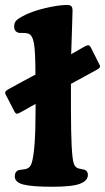

<svg xmlns="http://www.w3.org/2000/svg" viewBox="-33 -730 415 758"><path d="M107.4 -295.4V-319.8Q76.7 -302.2 48.3 -286.6Q38.6 -281.2 34.2 -281Q29.8 -280.8 25.4 -287.1L-11.2 -357.9Q-17.1 -368.7 0.5 -377.9Q15.1 -386.2 55.9 -408.2Q96.7 -430.2 106.9 -435.5Q106.9 -524.9 101.1 -558.6Q95.2 -592.3 77.6 -597.7Q67.9 -600.1 57.6 -599.9Q47.4 -599.6 43 -600.1Q22.9 -604 22.9 -625Q22.9 -639.2 30 -647.5Q37.1 -655.8 54.7 -665Q87.9 -684.1 142.8 -697.3Q197.8 -710.4 231 -710.4Q243.2 -710.4 248.3 -705.8Q253.4 -701.2 253.4 -688Q253.4 -669.4 251.2 -613.5Q249 -557.6 248 -516.1Q277.3 -533.2 300.3 -545.9Q310.5 -551.3 314.9 -551.5Q319.3 -551.8 324.2 -545.4L359.9 -474.6Q363.3 -467.8 360.8 -463.6Q358.4 -459.5 349.1 -454.6Q336.4 -447.3 298.3 -426.8Q260.3 -406.2 247.1 -398.9V-301.8Q247.1 -115.7 258.3 -84.5Q262.7 -69.3 277.3 -64.9Q281.7 -63.5 289.8 -62.3Q297.9 -61 301.8 -59.6Q314 -53.7 314 -39.6Q314 -16.6 283 -4.6Q252 7.3 174.8 7.3Q93.3 7.3 59.3 -1.5Q25.4 -10.3 25.4 -33.2Q25.4 -53.7 41.5 -58.6Q45.4 -59.6 54.7 -60.5Q64 -61.5 67.9 -62.5Q85.9 -66.4 91.8 -85.4Q107.4 -133.3 107.4 -295.4Z"/></svg>

Font: Cooper*
Style: Bold
Weight: 700
Designer: Owen Earl
Foundry: indestructible type*
Version: Version 0.001